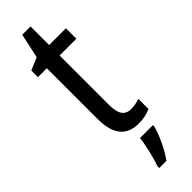

<svg xmlns="http://www.w3.org/2000/svg" viewBox="-297 -660 883 883"><g transform="rotate(-45 145.0 -218.5)"><path d="M217 -62C175 -62 158 -90 158 -148V-469H267V-537H158V-658H104L78 -538L17 -512V-469H75V-140C75 -34 119 10 194 10C224 10 253 4 273 -6V-72C257 -66 236 -62 217 -62ZM235 71V61H151C147 102 129 175 116 210V221H163C193 180 223 116 235 71Z"/></g></svg>

Font: Noto Sans Georgian Condensed
Style: Regular
Weight: 400
Width: 3
Designer: Monotype Design Team, Akaki Razmadze
Foundry: Google LLC
Version: Version 2.005